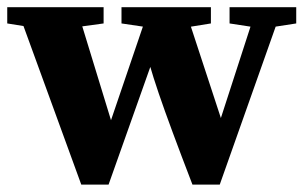

<svg xmlns="http://www.w3.org/2000/svg" viewBox="-27 -503 837 525"><path d="M410.9 -423.3 305.2 -438.9V-483.4H549.7V-438.9L453.2 -423.3ZM142.5 -423.3H90.1L-7.2 -438.9V-483.4H256.3V-438.9ZM700.8 -426.2H683.6L600.7 -438.9V-483.4H783V-438.9ZM381.8 -483.4H477.5L592.3 -133.5L565.3 -144.3L675.2 -483.4H745.6L573.9 1.7H499.2Q467.6 -80.5 444.9 -141.8Q422.2 -203 406.9 -248Q391.6 -293 382.1 -326.4Q372.5 -359.7 366.4 -386.8L410.3 -394.1L269.9 1.7H195.2L18.4 -483.4H181.9L289 -133.5L266.3 -144.3Z"/></svg>

Font: Adobe Variable Font Prototype
Style: Regular
Weight: 389
Designer: Frank Grießhammer
Foundry: Adobe
Version: Version 1.004;hotconv 1.0.113;makeotfexe 2.5.65598